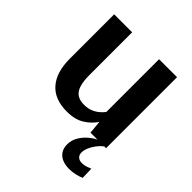

<svg xmlns="http://www.w3.org/2000/svg" viewBox="-202 -662 1010 1010"><g transform="rotate(45 303.0 -156.5)"><path d="M251.5 9.8Q160.2 9.8 113.3 -44.2Q66.4 -98.1 66.4 -198.2V-528.3H200.2V-210.9Q200.2 -165 209.2 -136Q218.3 -106.9 238 -93.3Q257.8 -79.6 289.1 -79.6Q319.8 -79.6 341.1 -88.9Q362.3 -98.1 377 -111.1Q391.6 -124 400.4 -135.7V-528.3H534.2V0H418.5L411.6 -72.8Q388.7 -38.6 350.3 -14.4Q312 9.8 251.5 9.8ZM473.6 214.8Q444.8 214.8 422.6 205.6Q400.4 196.3 387.7 177.2Q375 158.2 375 130.9Q375 100.1 389.9 74.2Q404.8 48.3 426.8 29.3Q448.7 10.3 470.2 0H520.5Q502.9 13.7 488.8 32.5Q474.6 51.3 466.6 71Q458.5 90.8 458.5 106.4Q458.5 125 469.5 135.3Q480.5 145.5 499.5 145.5Q516.6 145.5 533.2 139.6Q549.8 133.8 555.7 130.9L557.6 197.3Q539.6 205.1 517.3 210Q495.1 214.8 473.6 214.8Z"/></g></svg>

Font: Comme SemiBold
Style: Regular
Weight: 600
Version: Version 1.000;gftools[0.9.27]